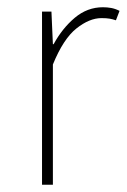

<svg xmlns="http://www.w3.org/2000/svg" viewBox="-20 -510 350 530"><path d="M96 0V-478H122L126 -388H128Q152 -432 186.5 -461Q221 -490 264 -490Q276 -490 287 -488Q298 -486 310 -480L300 -454Q291 -457 282.5 -458.5Q274 -460 260 -460Q227 -460 191 -431.5Q155 -403 126 -332V0Z"/></svg>

Font: Source Sans Variable
Style: Regular
Weight: 200
Designer: Paul D. Hunt
Foundry: Adobe Systems Incorporated
Version: Version 3.006;hotconv 1.0.111;makeotfexe 2.5.65597